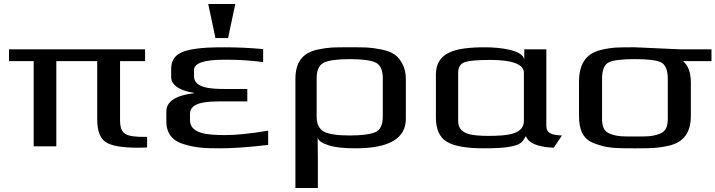

<svg xmlns="http://www.w3.org/2000/svg" viewBox="-20 -730 3570 958"><path d="M579 -131V-425H704V-484H25V-425H148V0H261V-425H465V-137C465 -78 479 -39 508 -21C536 -2 590 7 669 7C677 7 705 6 714 6V-47H705C609 -47 579 -58 579 -131Z M928 -131V-162C928 -220 1010 -224 1083 -224H1214V-286H1104C1030 -286 948 -291 948 -350V-380C948 -415 998 -432 1098 -432H1118C1177 -432 1235 -428 1293 -420V-485C1230 -491 1165 -494 1099 -494C1039 -494 992 -492 959 -487C882 -477 834 -454 834 -385V-346C834 -298 893 -274 948 -267V-265C856 -254 810 -223 810 -174V-124C810 -63 842 -26 899 -10C959 8 999 10 1081 10C1145 10 1224 4 1318 -7V-78C1228 -63 1158 -56 1106 -56C1019 -56 928 -61 928 -131ZM1118 -540 1154 -710H1019L1055 -540Z M1565 -44C1568 -29 1585 -16 1617 -6C1648 5 1694 10 1755 10C1921 10 2005 -39 2005 -137V-336C2005 -365 1999 -390 1988 -411C1966 -452 1941 -471 1883 -483C1824 -495 1798 -494 1724 -494C1649 -494 1624 -495 1566 -483C1487 -466 1454 -417 1454 -336V208H1566V71C1566 50 1565 -23 1565 -44ZM1890 -149C1890 -108 1878 -82 1854 -71C1829 -60 1786 -54 1725 -54C1665 -54 1622 -60 1597 -73C1572 -86 1560 -111 1560 -149V-339C1560 -380 1572 -406 1597 -418C1621 -429 1664 -435 1726 -435C1788 -435 1830 -429 1854 -418C1878 -406 1890 -380 1890 -339Z M2706 -103V-484H2596V-432C2590 -481 2474 -494 2400 -494C2247 -494 2155 -468 2155 -357V-144C2155 -85 2173 -45 2209 -23C2245 -1 2306 10 2394 10C2449 10 2491 8 2519 3C2575 -7 2584 -16 2604 -51C2617 -16 2663 4 2743 7L2784 -54C2732 -56 2706 -65 2706 -103ZM2418 -52C2326 -52 2266 -62 2266 -127V-366C2266 -393 2276 -411 2297 -419C2317 -427 2361 -431 2428 -431C2538 -431 2594 -409 2594 -366V-127C2594 -61 2515 -52 2418 -52Z M3148 -494C3069 -494 3038 -495 2979 -481C2899 -462 2869 -405 2869 -321V-153C2869 -82 2888 -35 2947 -14C3010 10 3052 10 3148 10C3224 10 3259 10 3317 -3C3395 -21 3427 -72 3427 -153V-319C3427 -368 3414 -403 3388 -425H3530V-484H3372C3351 -484 3170 -494 3148 -494ZM3312 -140C3312 -100 3304 -74 3270 -62C3232 -48 3207 -49 3148 -49C3088 -49 3063 -48 3025 -62C2992 -74 2984 -100 2984 -140V-336C2984 -381 2995 -408 3018 -419C3040 -430 3084 -435 3148 -435C3212 -435 3255 -430 3278 -419C3300 -408 3312 -381 3312 -336Z"/></svg>

Font: Gamestation Extended
Style: Regular
Weight: 400
Width: 7
Designer: Jonas Hecksher
Foundry: Jonas Hecksher, Playtypeª, e-types AS
Version: Version 1.003